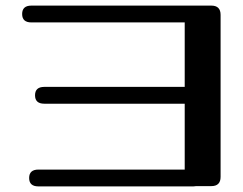

<svg xmlns="http://www.w3.org/2000/svg" viewBox="-20 -685 868 685"><path d="M767 -54Q767 -21 734 -21H680Q675 -20 670 -20H117Q84 -20 84 -50Q84 -80 117 -80H639V-315H138Q105 -315 105 -345Q105 -375 138 -375H639V-605H92Q59 -605 59 -635Q59 -665 92 -665H734Q767 -665 767 -632Z"/></svg>

Font: Yusei Magic
Style: Regular
Weight: 400
Designer: Tanukizamurai
Foundry: Yusei Magic Project
Version: Version 1.200